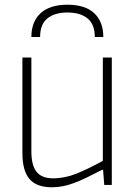

<svg xmlns="http://www.w3.org/2000/svg" viewBox="-20 -784 573 814"><path d="M113 -627Q113 -692 152 -728Q191 -764 266 -764Q341 -764 379.5 -728Q418 -692 418 -627H382Q382 -681 351 -706Q320 -731 266 -731Q212 -731 181 -706Q150 -681 150 -627ZM200 10Q135 10 105 -25Q75 -60 75 -135V-540H113V-143Q113 -83 135 -55.5Q157 -28 205 -28Q255 -28 304.5 -48Q354 -68 416 -102V-540H454V0H422L417 -64H413Q376 -45 347 -31Q318 -17 293.5 -8Q269 1 246.5 5.5Q224 10 200 10Z"/></svg>

Font: Encode Sans Narrow
Style: Thin
Weight: 250
Designer: Pablo Impallari, Andres Torresi
Foundry: Pablo Impallari, Andres Torresi
Version: Version 1.000; ttfautohint (v1.00) -l 8 -r 50 -G 200 -x 14 -